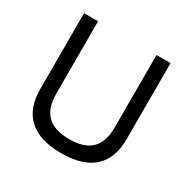

<svg xmlns="http://www.w3.org/2000/svg" viewBox="-126 -666 762 771"><g transform="rotate(30 254.5 -280.5)"><path d="M51 -195C51 -76 119 -14 252 -14C385 -14 452 -76 452 -195V-547H387V-212C387 -123 345 -79 252 -79C159 -79 116 -123 116 -212V-547H51Z"/></g></svg>

Font: Charger Static
Style: Regular
Weight: 1000
Designer: Jasper
Foundry: KineticPlasma Fonts/Cannot Into Space Fonts
Version: Version 1.1